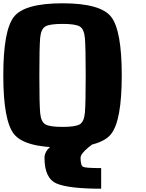

<svg xmlns="http://www.w3.org/2000/svg" viewBox="-20 -895 884 1165"><path d="M500 -437.5Q500 -609.4 495.1 -664.1Q490.2 -718.8 463.9 -734.4Q437.5 -750 359.4 -750Q281.2 -750 254.9 -734.4Q228.5 -718.8 223.6 -664.1Q218.8 -609.4 218.8 -437.5Q218.8 -265.6 223.6 -210.9Q228.5 -156.2 254.9 -140.6Q281.2 -125 359.4 -125Q437.5 -125 463.9 -140.6Q490.2 -156.2 495.1 -210.9Q500 -265.6 500 -437.5ZM718.8 -437.5Q718.8 -164.1 654.3 -82Q589.8 0 359.4 0Q128.9 0 64.5 -82Q0 -164.1 0 -437.5Q0 -710.9 64.5 -793Q128.9 -875 359.4 -875Q589.8 -875 654.3 -793Q718.8 -710.9 718.8 -437.5ZM250 62.5Q250 -7.8 386.7 -62.5Q468.8 -101.6 468.8 -125H593.8Q593.8 -54.7 515.6 0Q468.8 39.1 468.8 62.5Q468.8 109.4 484.4 117.2Q500 125 593.8 125V250Q398.4 250 324.2 218.8Q250 187.5 250 62.5Z"/></svg>

Font: CraftyPE
Style: Regular
Weight: 400
Designer: Erek Butcher
Foundry: Haunted Coop
Version: Version 0.018;April 4, 2024;FontCreator 15.0.0.2962 64-bit